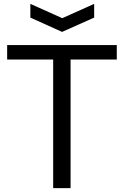

<svg xmlns="http://www.w3.org/2000/svg" viewBox="-20 -973 640 993"><path d="M137 -953 302 -879 467 -953V-882L301 -808L137 -882ZM255 -665H17V-740H584V-665H345V0H255Z"/></svg>

Font: Encode Sans Normal
Style: Regular
Weight: 400
Designer: Pablo Impallari, Andres Torresi
Foundry: Pablo Impallari, Andres Torresi
Version: Version 1.000; ttfautohint (v1.00) -l 8 -r 50 -G 200 -x 14 -